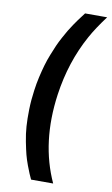

<svg xmlns="http://www.w3.org/2000/svg" viewBox="-98 -750 581 999"><g transform="rotate(10 192.0 -250.0)"><path d="M141.1 200.2Q132.8 181.6 128.2 171.6Q123.5 161.6 112.3 131.3Q101.1 101.1 94.7 76.4Q88.4 51.8 80.3 11Q72.3 -29.8 69.6 -68.4Q66.9 -106.9 68.1 -157.7Q69.3 -208.5 76.7 -259.8Q81.5 -296.4 89.6 -331.8Q97.7 -367.2 106.2 -396.5Q114.7 -425.8 126.7 -456.1Q138.7 -486.3 148.2 -508.1Q157.7 -529.8 171.6 -555.2Q185.5 -580.6 194.1 -595.2Q202.6 -609.9 216.8 -630.6Q231 -651.4 236.6 -658.9Q242.2 -666.5 254.4 -682.6Q266.6 -698.7 267.6 -700.2H384.3Q334 -632.8 305.7 -581.1Q225.6 -436 200.7 -259.8Q164.6 -2.4 257.8 200.2Z"/></g></svg>

Font: Fivo Sans
Style: Italic
Weight: 700
Designer: Alexander Slobzheninov
Foundry: Alexander Slobzheninov
Version: 1.0